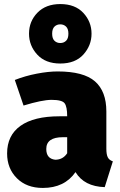

<svg xmlns="http://www.w3.org/2000/svg" viewBox="-20 -906 591 946"><path d="M191 20Q111 20 63 -28Q15 -76 15 -150Q15 -239 81 -286Q147 -333 273 -333H311Q311 -380 298.5 -397Q286 -414 234 -414Q188 -414 96 -386L53 -512Q104 -532 161 -543Q218 -554 264 -554Q392 -554 448 -505Q504 -456 504 -357V-173Q504 -145 511 -131Q518 -117 536 -111L496 16Q395 13 352 -58Q298 20 191 20ZM252 -119Q290 -119 311 -151V-230H290Q208 -230 208 -172Q208 -124 252 -119ZM277 -593Q204 -593 163.5 -637Q123 -681 123 -740Q123 -801 164.5 -843.5Q206 -886 277 -886Q350 -886 390.5 -842.5Q431 -799 431 -740Q431 -682 391 -637.5Q351 -593 277 -593ZM277 -694Q294 -694 305.5 -705Q317 -716 317 -740Q317 -764 305.5 -775Q294 -786 277 -786Q260 -786 248.5 -775Q237 -764 237 -740Q237 -716 248.5 -705Q260 -694 277 -694Z"/></svg>

Font: Trujillo Black
Style: Regular
Weight: 900
Designer: Fira Sans original fonts by bBox Type GmbH, Carrois Corporate GbR, & Edenspiekermann AG / Changes by Cristiano Sobral
Foundry: Fira Sans original fonts by bBox Type GmbH, Carrois Corporate GbR, & Edenspiekermann AG / Changes by Cristiano Sobral
Version: Version 4.301;July 28, 2020;FontCreator 13.0.0.2655 64-bit